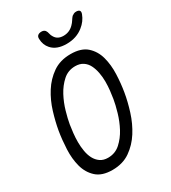

<svg xmlns="http://www.w3.org/2000/svg" viewBox="-227 -1063 1054 1186"><g transform="rotate(-30 300.0 -470.0)"><path d="M232 -69Q283 -69 319.5 -102Q356 -135 380.5 -181Q405 -227 420 -278.5Q435 -330 441 -367Q445 -391 448.5 -422Q452 -453 452 -485.5Q452 -518 446 -549.5Q440 -581 427.5 -606Q415 -631 392.5 -646Q370 -661 337 -661Q286 -661 249.5 -628Q213 -595 188.5 -549Q164 -503 149.5 -452.5Q135 -402 129 -366Q125 -341 121.5 -309.5Q118 -278 118 -245.5Q118 -213 123.5 -181Q129 -149 142 -124.5Q155 -100 177 -84.5Q199 -69 232 -69ZM218 10Q144 10 104 -26.5Q64 -63 49 -119Q34 -175 37 -241Q40 -307 50 -367Q60 -425 80 -490.5Q100 -556 135 -611.5Q170 -667 222.5 -703.5Q275 -740 350 -740Q425 -740 465 -704Q505 -668 520 -612.5Q535 -557 532.5 -492Q530 -427 520 -368Q510 -308 489 -241.5Q468 -175 432.5 -119Q397 -63 344.5 -26.5Q292 10 218 10ZM229 -918Q228 -934 237.5 -942Q247 -950 264 -950Q273 -950 279.5 -947Q286 -944 290 -939Q297 -929 299.5 -915.5Q302 -902 310 -890Q328 -859 370 -859Q413 -859 443 -890Q455 -902 463 -915Q471 -928 480 -938Q487 -943 494 -946.5Q501 -950 511 -950Q528 -950 534.5 -942Q541 -934 535 -918Q519 -875 482 -846Q433 -806 362 -806Q291 -806 256 -846Q230 -875 229 -918Z"/></g></svg>

Font: Maple Mono NL Light
Style: Italic
Weight: 300
Italic angle: -10°
Monospace: yes
Designer: subframe7536
Version: Version 7.000